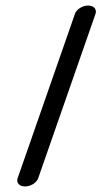

<svg xmlns="http://www.w3.org/2000/svg" viewBox="-20 -672 403 692"><path d="M324.4 -622.5C329.5 -638.3 318.6 -652 297.7 -652C276.8 -652 255.8 -638.3 250.3 -622.5C250 -622.3 43.5 -29.5 43.5 -29.5C38 -13.9 49.3 0 70.2 0C91.1 0 112 -13.7 117.6 -29.5Z"/></svg>

Font: Hi.
Style: Tall Regular
Weight: 400
Designer: Mew Too, Robert Jablonski
Foundry: Cannot Into Space Fonts
Version: Version 1.996